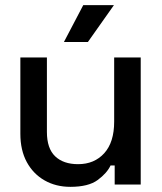

<svg xmlns="http://www.w3.org/2000/svg" viewBox="-20 -716 630 745"><path d="M59 -197V-493H162V-204Q162 -140 194 -109.5Q226 -79 283 -79Q346 -79 384.5 -121.5Q423 -164 423 -244V-493H526V0H425V-74H409Q395 -44 359 -17.5Q323 9 253 9Q197 9 153 -16Q109 -41 84 -87Q59 -133 59 -197ZM228 -553 303 -696H422L321 -553Z"/></svg>

Font: Space Grotesk Frontify Medium
Style: Regular
Weight: 500
Designer: Florian Karsten
Version: Version 2.000